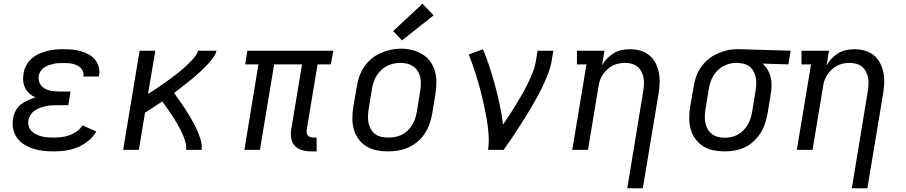

<svg xmlns="http://www.w3.org/2000/svg" viewBox="-20 -801 4840 1026"><path d="M268 8Q240 8 212 5Q184 2 158.5 -6Q133 -14 110 -28Q87 -42 71.5 -63.5Q56 -85 50.5 -112Q45 -139 50 -167Q53 -188 63 -208Q73 -228 90.5 -242Q108 -256 128 -265Q148 -274 169 -280Q152 -288 137.5 -301Q123 -314 114.5 -331Q106 -348 104 -368Q102 -388 106 -408Q109 -430 120 -451Q131 -472 148.5 -487.5Q166 -503 187.5 -513Q209 -523 230.5 -528.5Q252 -534 274 -536Q296 -538 318 -538Q342 -538 365.5 -536Q389 -534 410.5 -528Q432 -522 452 -511.5Q472 -501 486 -484.5Q500 -468 507 -445.5Q514 -423 510 -400Q509 -398 508.5 -396Q508 -394 508 -392H425Q425 -393 425.5 -394Q426 -395 426 -396Q428 -408 423.5 -419.5Q419 -431 410.5 -439Q402 -447 391 -452Q380 -457 368 -460Q356 -463 343.5 -463.5Q331 -464 318 -464Q305 -464 292 -463.5Q279 -463 266 -460Q253 -457 240 -452.5Q227 -448 215.5 -440Q204 -432 196.5 -420Q189 -408 187 -395Q185 -382 188 -368.5Q191 -355 199 -345Q207 -335 218 -328.5Q229 -322 241.5 -318.5Q254 -315 268 -313.5Q282 -312 295 -312H357L345 -239H283Q268 -239 253 -238Q238 -237 223 -233.5Q208 -230 193 -224.5Q178 -219 165 -210Q152 -201 143 -187Q134 -173 132 -158Q129 -142 133.5 -126.5Q138 -111 149 -100Q160 -89 174 -82.5Q188 -76 203.5 -72Q219 -68 235.5 -67Q252 -66 268 -66Q289 -66 310 -68.5Q331 -71 351.5 -78.5Q372 -86 390.5 -99Q409 -112 421 -131L495 -98Q478 -69 451 -47.5Q424 -26 393.5 -13.5Q363 -1 331 3.5Q299 8 268 8Z M638 0 726 -530H810L771 -299Q784 -307 796.5 -315Q809 -323 821 -331.5Q833 -340 845.5 -348.5Q858 -357 870 -365.5Q882 -374 894 -383Q906 -392 918 -401Q930 -410 941.5 -419.5Q953 -429 964 -439Q975 -449 986 -459.5Q997 -470 1007 -481Q1017 -492 1026 -504Q1035 -516 1038 -530H1137Q1134 -515 1125 -501.5Q1116 -488 1105.5 -475.5Q1095 -463 1084 -451Q1073 -439 1061 -428Q1049 -417 1037 -406Q1025 -395 1012.5 -384.5Q1000 -374 987 -364Q974 -354 961.5 -344Q949 -334 936 -324Q923 -314 910 -304Q920 -291 929.5 -277Q939 -263 949 -249Q959 -235 968 -221Q977 -207 986 -192.5Q995 -178 1003.5 -163Q1012 -148 1020 -133Q1028 -118 1035 -102Q1042 -86 1047.5 -69.5Q1053 -53 1056.5 -35.5Q1060 -18 1057 0H974Q977 -19 972 -37.5Q967 -56 960 -73.5Q953 -91 945 -107Q937 -123 927.5 -139Q918 -155 908.5 -170Q899 -185 889 -200Q879 -215 868 -230Q857 -245 847 -259Q824 -244 801 -228.5Q778 -213 755 -199L722 0Z M1642 8Q1618 8 1595 1.5Q1572 -5 1556.5 -20.5Q1541 -36 1536.5 -60Q1532 -84 1536 -108L1594 -457H1445L1369 0H1286L1361 -457H1290L1302 -530H1761L1748 -457H1677L1619 -108Q1618 -99 1619 -91Q1620 -83 1625 -77Q1630 -71 1638 -68.5Q1646 -66 1655 -66H1672V8Z M2053 8Q2022 8 1992.5 2Q1963 -4 1938 -19Q1913 -34 1896 -57.5Q1879 -81 1871 -109Q1863 -137 1863 -168Q1863 -199 1868 -230L1887 -340Q1891 -367 1900.5 -393.5Q1910 -420 1926 -444Q1942 -468 1965 -487Q1988 -506 2014.5 -517.5Q2041 -529 2068 -535Q2095 -541 2123 -541Q2154 -541 2183 -533.5Q2212 -526 2237 -511Q2262 -496 2279 -472.5Q2296 -449 2304 -421Q2312 -393 2312 -362Q2312 -331 2307 -300L2289 -190Q2284 -163 2274.5 -136.5Q2265 -110 2249 -86Q2233 -62 2210 -43Q2187 -24 2161 -12.5Q2135 -1 2107.5 3.5Q2080 8 2053 8ZM2054 -66Q2073 -66 2091 -69Q2109 -72 2126 -80.5Q2143 -89 2157.5 -102.5Q2172 -116 2182 -132.5Q2192 -149 2198 -166.5Q2204 -184 2207 -202L2225 -312Q2228 -331 2229 -350Q2230 -369 2226 -387Q2222 -405 2212.5 -420.5Q2203 -436 2188.5 -446Q2174 -456 2156 -460.5Q2138 -465 2119 -465Q2101 -465 2083 -461Q2065 -457 2048 -448.5Q2031 -440 2017 -426.5Q2003 -413 1993 -397Q1983 -381 1977 -363.5Q1971 -346 1968 -328L1950 -218Q1947 -199 1946.5 -180Q1946 -161 1949.5 -143.5Q1953 -126 1962 -110.5Q1971 -95 1985 -84.5Q1999 -74 2017 -70Q2035 -66 2054 -66ZM2128 -585 2081 -635 2238 -781 2297 -719Z M2588 0Q2593 -34 2591.5 -67.5Q2590 -101 2585.5 -134Q2581 -167 2574.5 -199Q2568 -231 2561 -262.5Q2554 -294 2545.5 -325.5Q2537 -357 2527.5 -388Q2518 -419 2507.5 -449.5Q2497 -480 2485 -510L2561 -538Q2581 -490 2597 -440.5Q2613 -391 2626.5 -340.5Q2640 -290 2651 -238.5Q2662 -187 2668 -135Q2687 -162 2704.5 -189.5Q2722 -217 2739 -244.5Q2756 -272 2772 -300.5Q2788 -329 2802 -358Q2816 -387 2827.5 -416.5Q2839 -446 2844 -477L2853 -530H2937L2928 -477Q2923 -445 2911 -413.5Q2899 -382 2885 -351Q2871 -320 2854.5 -290Q2838 -260 2821 -230.5Q2804 -201 2785.5 -172Q2767 -143 2748.5 -114Q2730 -85 2710.5 -56.5Q2691 -28 2671 0Z M3332 205 3417 -312Q3420 -331 3421 -349Q3422 -367 3419 -384.5Q3416 -402 3408 -417.5Q3400 -433 3387 -444Q3374 -455 3356.5 -460Q3339 -465 3320 -465Q3303 -465 3286 -461.5Q3269 -458 3253.5 -450Q3238 -442 3224.5 -429.5Q3211 -417 3201 -402Q3191 -387 3185.5 -370.5Q3180 -354 3178 -337L3122 0H3038L3114 -457H3063V-530H3210L3197 -451Q3208 -471 3224 -488Q3240 -505 3260 -517Q3280 -529 3302 -533.5Q3324 -538 3345 -538Q3374 -538 3401 -530.5Q3428 -523 3449 -506Q3470 -489 3482.5 -465Q3495 -441 3500.5 -414Q3506 -387 3505 -358Q3504 -329 3499 -300L3415 205Z M3852 8Q3821 8 3791.5 2Q3762 -4 3737.5 -19.5Q3713 -35 3696 -58.5Q3679 -82 3671 -110Q3663 -138 3663 -168.5Q3663 -199 3668 -230L3687 -340Q3691 -366 3700 -392Q3709 -418 3725.5 -441.5Q3742 -465 3764 -483.5Q3786 -502 3811.5 -513.5Q3837 -525 3863.5 -531.5Q3890 -538 3917 -538Q3921 -538 3925 -538Q3929 -538 3933 -538L4205 -530L4193 -457L4055 -461Q4071 -447 4082 -428.5Q4093 -410 4098 -389.5Q4103 -369 4103 -346Q4103 -323 4099 -300L4081 -190Q4076 -164 4067 -137.5Q4058 -111 4042.5 -87.5Q4027 -64 4005.5 -44.5Q3984 -25 3958.5 -13Q3933 -1 3905.5 3.5Q3878 8 3852 8ZM3853 -65Q3871 -65 3889 -69Q3907 -73 3923 -82Q3939 -91 3952.5 -104.5Q3966 -118 3975.5 -134Q3985 -150 3990.5 -167.5Q3996 -185 3999 -202L4017 -312Q4020 -330 4021 -347.5Q4022 -365 4019.5 -381.5Q4017 -398 4010 -413.5Q4003 -429 3991 -440.5Q3979 -452 3963 -457.5Q3947 -463 3930 -464L3921 -465Q3918 -465 3916 -465Q3914 -465 3912 -465Q3894 -465 3876.5 -460Q3859 -455 3843 -446Q3827 -437 3814 -424Q3801 -411 3791.5 -395Q3782 -379 3776.5 -362Q3771 -345 3768 -328L3750 -218Q3747 -199 3746.5 -180Q3746 -161 3749.5 -143.5Q3753 -126 3762 -110.5Q3771 -95 3785 -84.5Q3799 -74 3816.5 -69.5Q3834 -65 3853 -65Z M4532 205 4617 -312Q4620 -331 4621 -349Q4622 -367 4619 -384.5Q4616 -402 4608 -417.5Q4600 -433 4587 -444Q4574 -455 4556.5 -460Q4539 -465 4520 -465Q4503 -465 4486 -461.5Q4469 -458 4453.5 -450Q4438 -442 4424.5 -429.5Q4411 -417 4401 -402Q4391 -387 4385.5 -370.5Q4380 -354 4378 -337L4322 0H4238L4314 -457H4263V-530H4410L4397 -451Q4408 -471 4424 -488Q4440 -505 4460 -517Q4480 -529 4502 -533.5Q4524 -538 4545 -538Q4574 -538 4601 -530.5Q4628 -523 4649 -506Q4670 -489 4682.5 -465Q4695 -441 4700.5 -414Q4706 -387 4705 -358Q4704 -329 4699 -300L4615 205Z"/></svg>

Font: Iosevka Curly Slab Extended
Style: Italic
Weight: 400
Width: 7
Italic angle: -9°
Monospace: yes
Designer: Belleve Invis
Foundry: Belleve Invis
Version: Version 11.1.0; ttfautohint (v1.8.3)